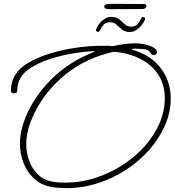

<svg xmlns="http://www.w3.org/2000/svg" viewBox="-20 -912 911 1002"><path d="M325 70Q309 70 293.5 68.5Q278 67 262 66Q200 58 160.5 22.5Q121 -13 102.5 -62.5Q84 -112 84 -160Q84 -204 95.5 -246.5Q107 -289 126 -329Q177 -433 264.5 -514Q352 -595 471 -641L470 -645Q418 -643 359 -633Q300 -623 243.5 -605Q187 -587 144 -560Q70 -516 70 -439Q70 -425 53 -425Q37 -425 37 -439Q37 -530 124 -582Q176 -613 242 -633Q308 -653 378 -663Q448 -673 509 -673Q524 -673 539 -673Q554 -673 569 -671Q598 -678 628 -682Q658 -686 688 -686Q699 -686 717.5 -683.5Q736 -681 754.5 -675.5Q773 -670 786 -661Q799 -652 799 -638Q799 -632 794 -628.5Q789 -625 782 -625Q775 -625 772 -628Q769 -631 766 -636Q756 -653 730 -655.5Q704 -658 684 -658Q681 -658 677.5 -657.5Q674 -657 670 -657L669 -653Q767 -625 819 -556.5Q871 -488 871 -399Q871 -326 841 -257.5Q811 -189 758.5 -129.5Q706 -70 636.5 -25Q567 20 487.5 45Q408 70 325 70ZM324 41Q401 41 476 17Q551 -7 617 -49Q683 -91 733 -146.5Q783 -202 811.5 -266.5Q840 -331 840 -399Q840 -470 806 -522Q772 -574 712.5 -604.5Q653 -635 574 -642Q429 -610 322 -523.5Q215 -437 158 -318Q139 -280 128 -239.5Q117 -199 117 -157Q117 -116 132 -73.5Q147 -31 179.5 0Q212 31 266 38Q280 40 295 40.5Q310 41 324 41ZM658 -745Q632 -745 616.5 -758Q601 -771 587.5 -783.5Q574 -796 554 -796Q532 -796 520 -782.5Q508 -769 499 -749Q498 -746 491 -746Q487 -746 483 -749.5Q479 -753 482 -760Q493 -786 514.5 -805Q536 -824 560 -824Q586 -824 601.5 -811.5Q617 -799 630.5 -786Q644 -773 664 -773Q687 -773 698.5 -786.5Q710 -800 719 -820Q721 -823 726 -823Q731 -823 735 -820Q739 -817 736 -809Q725 -783 703.5 -764Q682 -745 658 -745ZM551 -864Q524 -864 524 -878Q524 -892 557 -892Q608 -892 655.5 -891.5Q703 -891 728 -891Q744 -891 744 -881Q744 -877 739.5 -871Q735 -865 720 -865Z"/></svg>

Font: Ms Madi
Style: Regular
Weight: 400
Designer: Robert E. Leuschke
Foundry: Robert E. Leuschke
Version: Version 1.010; ttfautohint (v1.8.3)